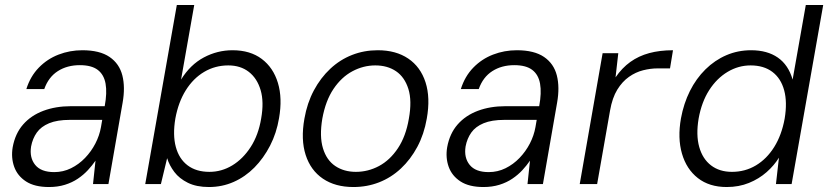

<svg xmlns="http://www.w3.org/2000/svg" viewBox="-20 -740 3330 772"><path d="M177 12Q119 12 84.5 -10.5Q50 -33 37 -69.5Q24 -106 31 -148Q41 -203 73 -239.5Q105 -276 154.5 -294.5Q204 -313 265 -313H401Q411 -367 404.5 -403.5Q398 -440 373 -459Q348 -478 301 -478Q250 -478 212.5 -454Q175 -430 158 -382H86Q102 -433 136 -468Q170 -503 215.5 -520.5Q261 -538 311 -538Q381 -538 420.5 -511Q460 -484 472 -436.5Q484 -389 473 -327L416 0H354L364 -94Q351 -75 333.5 -56Q316 -37 293 -21.5Q270 -6 241 3Q212 12 177 12ZM198 -48Q234 -48 265.5 -63.5Q297 -79 322 -105Q347 -131 363.5 -163Q380 -195 386 -229L391 -258H261Q210 -258 177.5 -244.5Q145 -231 128 -207Q111 -183 105 -151Q98 -106 121.5 -77Q145 -48 198 -48Z M820 12Q770 12 735.5 -5Q701 -22 681 -48.5Q661 -75 652 -104L627 0H564L691 -720H761L708 -420Q745 -480 799.5 -509Q854 -538 915 -538Q986 -538 1032.5 -503Q1079 -468 1097.5 -406.5Q1116 -345 1102 -265Q1092 -205 1066 -154.5Q1040 -104 1003 -66.5Q966 -29 919.5 -8.5Q873 12 820 12ZM822 -49Q871 -49 914 -75Q957 -101 988 -149Q1019 -197 1030 -263Q1042 -330 1028 -377.5Q1014 -425 980.5 -451Q947 -477 898 -477Q845 -477 801 -451Q757 -425 727 -377Q697 -329 685 -263Q674 -197 687 -149Q700 -101 734.5 -75Q769 -49 822 -49Z M1401 12Q1328 12 1278.5 -21.5Q1229 -55 1209 -117Q1189 -179 1204 -263Q1215 -326 1242 -376.5Q1269 -427 1308 -463.5Q1347 -500 1395.5 -519Q1444 -538 1499 -538Q1572 -538 1621.5 -504.5Q1671 -471 1691 -409Q1711 -347 1696 -263Q1685 -200 1658 -149.5Q1631 -99 1592 -62.5Q1553 -26 1504.5 -7Q1456 12 1401 12ZM1411 -49Q1460 -49 1504 -72.5Q1548 -96 1580 -144Q1612 -192 1624 -263Q1637 -335 1622 -382.5Q1607 -430 1572.5 -453.5Q1538 -477 1489 -477Q1441 -477 1397 -453.5Q1353 -430 1321 -382.5Q1289 -335 1276 -263Q1264 -192 1278.5 -144Q1293 -96 1328 -72.5Q1363 -49 1411 -49Z M1924 12Q1866 12 1831.5 -10.5Q1797 -33 1784 -69.5Q1771 -106 1778 -148Q1788 -203 1820 -239.5Q1852 -276 1901.5 -294.5Q1951 -313 2012 -313H2148Q2158 -367 2151.5 -403.5Q2145 -440 2120 -459Q2095 -478 2048 -478Q1997 -478 1959.5 -454Q1922 -430 1905 -382H1833Q1849 -433 1883 -468Q1917 -503 1962.5 -520.5Q2008 -538 2058 -538Q2128 -538 2167.5 -511Q2207 -484 2219 -436.5Q2231 -389 2220 -327L2163 0H2101L2111 -94Q2098 -75 2080.5 -56Q2063 -37 2040 -21.5Q2017 -6 1988 3Q1959 12 1924 12ZM1945 -48Q1981 -48 2012.5 -63.5Q2044 -79 2069 -105Q2094 -131 2110.5 -163Q2127 -195 2133 -229L2138 -258H2008Q1957 -258 1924.5 -244.5Q1892 -231 1875 -207Q1858 -183 1852 -151Q1845 -106 1868.5 -77Q1892 -48 1945 -48Z M2311 0 2403 -526H2466L2455 -429Q2481 -467 2514.5 -491Q2548 -515 2590.5 -526.5Q2633 -538 2686 -538L2674 -465H2624Q2596 -465 2566 -457.5Q2536 -450 2509 -431Q2482 -412 2462 -379.5Q2442 -347 2433 -296L2381 0Z M2902 12Q2832 12 2786 -24Q2740 -60 2722 -122.5Q2704 -185 2718 -264Q2729 -324 2754 -374Q2779 -424 2816.5 -461Q2854 -498 2900.5 -518Q2947 -538 3000 -538Q3065 -538 3107.5 -508.5Q3150 -479 3167 -420L3220 -720H3290L3163 0H3100L3112 -106Q3093 -75 3062.5 -48Q3032 -21 2991.5 -4.5Q2951 12 2902 12ZM2923 -49Q2976 -49 3019.5 -75Q3063 -101 3093 -149Q3123 -197 3135 -263Q3146 -329 3133 -377Q3120 -425 3085.5 -451Q3051 -477 2998 -477Q2949 -477 2905.5 -451Q2862 -425 2831.5 -377.5Q2801 -330 2789 -263Q2778 -197 2791.5 -149Q2805 -101 2839 -75Q2873 -49 2923 -49Z"/></svg>

Font: DM Sans 9pt Light
Style: Italic
Weight: 300
Italic angle: -10°
Version: Version 4.004;gftools[0.9.30]